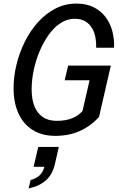

<svg xmlns="http://www.w3.org/2000/svg" viewBox="-20 -750 663 1074"><path d="M290 10Q216 10 163.5 -22.5Q111 -55 83.5 -115Q56 -175 56 -257Q56 -323 72.5 -390Q89 -457 119.5 -518Q150 -579 193.5 -627Q237 -675 291 -702.5Q345 -730 408 -730Q465 -730 506 -708.5Q547 -687 572.5 -652Q598 -617 609 -573Q620 -529 618 -483H518Q519 -513 513.5 -542Q508 -571 494 -594Q480 -617 456.5 -631Q433 -645 398 -645Q356 -645 319 -621Q282 -597 252.5 -555.5Q223 -514 201.5 -463Q180 -412 168.5 -357Q157 -302 157 -251Q157 -165 193.5 -119.5Q230 -74 298 -74Q347 -74 383.5 -88.5Q420 -103 443 -131L534 -96Q488 -45 427 -17.5Q366 10 290 10ZM434 -96 488 -332 512 -301H342L361 -383H600L534 -96ZM140 304 151 257Q183 249 203 229.5Q223 210 230 176L265 183H168L194 72H309L287 168Q274 226 236.5 259Q199 292 140 304Z"/></svg>

Font: Instrument Sans SemiCondensed Medium
Style: Italic
Weight: 500
Width: 4
Italic angle: -13°
Designer: Rodrigo Fuenzalida
Foundry: fragTYPE
Version: Version 1.000;gftools[0.9.28]